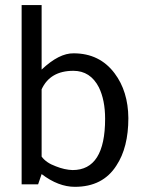

<svg xmlns="http://www.w3.org/2000/svg" viewBox="-20 -720 555 750"><path d="M272.5 9.8Q208 9.8 142.6 -40L128.9 0H64.5V-700.2H142.6V-448.2Q210.9 -512.7 267.6 -511.7Q369.1 -511.7 427.7 -433.6Q480.5 -363.3 481.4 -258.8Q481.4 -143.6 434.6 -73.2Q381.8 9.8 272.5 9.8ZM266.6 -443.4Q175.8 -443.4 142.6 -371.1V-108.4Q160.2 -84 198.2 -70.3Q232.4 -56.6 263.7 -55.7Q390.6 -55.7 390.6 -255.9Q390.6 -329.1 366.2 -378.9Q333 -443.4 266.6 -443.4Z"/></svg>

Font: Puritan
Style: Regular
Weight: 400
Version: 2.0a